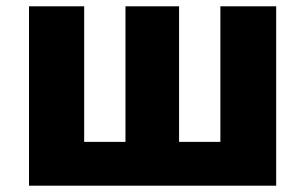

<svg xmlns="http://www.w3.org/2000/svg" viewBox="-20 -589 967 609"><path d="M72 -569H247V-139H378V-569H548V-139H679V-569H856V0H72Z"/></svg>

Font: Source Han Sans CN Heavy
Style: Bold
Weight: 900
Designer: Ryoko NISHIZUKA (kana & ideographs); Paul D. Hunt (Latin, Greek & Cyrillic); Wenlong ZHANG (bopomofo); Sandoll Communica
Foundry: Adobe Systems Incorporated
Version: Version 1.000;PS 1;hotconv 1.0.78;makeotf.lib2.5.61930